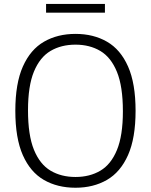

<svg xmlns="http://www.w3.org/2000/svg" viewBox="-20 -916 744 946"><path d="M352 9Q263 9 196.2 -29.5Q129.5 -68 92.5 -151.5Q55.5 -235 55.5 -370Q55.5 -505 92.8 -588.5Q130 -672 196.8 -710.5Q263.5 -749 352 -749Q440.5 -749 507.2 -710.5Q574 -672 611 -588.2Q648 -504.5 648 -370Q648 -235.5 610.8 -151.8Q573.5 -68 506.8 -29.5Q440 9 352 9ZM352 -44Q422 -44 474.5 -75Q527 -106 556.2 -177Q585.5 -248 585.5 -367.5Q585.5 -490 556.2 -561.8Q527 -633.5 474.5 -664.8Q422 -696 352 -696Q281.5 -696 229 -665Q176.5 -634 147.2 -563.2Q118 -492.5 118 -372.5Q118 -250 147.2 -178.2Q176.5 -106.5 229 -75.2Q281.5 -44 352 -44ZM207 -853.5V-896.5H497V-853.5Z"/></svg>

Font: Encode Sans Condensed Thin Light
Style: Regular
Weight: 300
Version: Version 3.002